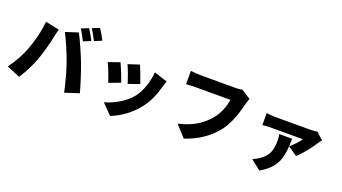

<svg xmlns="http://www.w3.org/2000/svg" viewBox="-70 -1537 4139 2324"><g transform="rotate(20 2000.0 -374.5)"><path d="M788 -808 694 -770C721 -731 750 -672 771 -631L866 -671C848 -706 813 -771 788 -808ZM911 -856 817 -818C844 -780 876 -721 896 -680L990 -720C973 -754 937 -818 911 -856ZM178 -317C143 -226 83 -117 21 -36L192 36C242 -36 304 -156 339 -256C370 -344 407 -475 421 -550C425 -573 439 -633 448 -665L271 -702C259 -568 223 -433 178 -317ZM672 -328C711 -219 742 -98 771 30L952 -29C924 -133 871 -296 838 -382C803 -473 732 -636 689 -716L527 -664C569 -587 635 -434 672 -328Z M1517 -604 1373 -557C1400 -501 1442 -383 1456 -333L1601 -383C1586 -430 1537 -560 1517 -604ZM1719 -577C1710 -453 1663 -317 1597 -234C1514 -129 1368 -53 1262 -26L1389 104C1509 58 1635 -29 1728 -151C1794 -237 1836 -339 1862 -435C1869 -459 1876 -483 1890 -522ZM1285 -550 1139 -498C1166 -450 1214 -319 1231 -265L1379 -320C1359 -378 1313 -494 1285 -550Z M2785 -743C2754 -735 2715 -734 2693 -734H2252C2219 -734 2153 -739 2122 -743V-572C2148 -574 2203 -577 2252 -577H2692C2679 -497 2646 -398 2582 -319C2503 -221 2390 -133 2189 -88L2321 57C2497 0 2638 -103 2728 -224C2814 -340 2855 -492 2879 -586C2885 -608 2894 -644 2905 -666Z M3813 -576C3795 -571 3742 -568 3716 -568H3270C3234 -568 3193 -572 3159 -577V-423C3200 -427 3234 -429 3270 -429H3678C3657 -392 3601 -332 3551 -294C3553 -326 3554 -358 3555 -390H3388C3393 -367 3397 -339 3397 -312C3397 -188 3375 -112 3274 -42C3240 -18 3214 -6 3185 6L3312 107C3513 -3 3543 -149 3551 -292L3670 -210C3731 -260 3829 -388 3867 -449C3874 -460 3891 -483 3902 -495Z"/></g></svg>

Font: Noto Sans CJK JP Black
Style: Regular
Weight: 900
Designer: Ryoko NISHIZUKA (kana & ideographs); Paul D. Hunt (Latin, Greek & Cyrillic); Wenlong ZHANG (bopomofo); Sandoll Communica
Foundry: Adobe Systems Incorporated
Version: Version 1.004;PS 1.004;hotconv 1.0.82;makeotf.lib2.5.63406